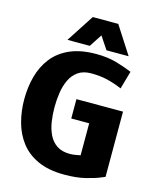

<svg xmlns="http://www.w3.org/2000/svg" viewBox="-128 -956 868 1055"><g transform="rotate(15 306.5 -428.5)"><path d="M297 -408H562V-37Q562 -37 534 -25.5Q506 -14 456.5 -2Q407 10 339 10Q250 10 188.5 -18Q127 -46 90 -94.5Q53 -143 36.5 -205Q20 -267 20 -334Q20 -402 36.5 -463.5Q53 -525 90 -573Q127 -621 188.5 -648.5Q250 -676 339 -676Q405 -676 456 -661Q507 -646 545 -630L516 -528Q471 -547 430 -556.5Q389 -566 339 -566Q294 -566 265 -545.5Q236 -525 220 -491Q204 -457 198 -416Q192 -375 192 -334Q192 -293 198 -253Q204 -213 220 -180Q236 -147 265 -127.5Q294 -108 339 -108Q355 -108 369.5 -110.5Q384 -113 399 -116V-298H297ZM165 -710 267 -867H412L513 -710H387L339 -782L292 -710Z"/></g></svg>

Font: Epunda Sans ExtraBold
Style: Regular
Weight: 800
Designer: Simon Atzbach
Foundry: typofactur
Version: Version 2.204; ttfautohint (v1.8.4.7-5d5b)